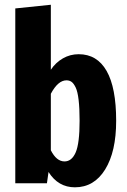

<svg xmlns="http://www.w3.org/2000/svg" viewBox="-20 -778 539 815"><path d="M314 -547.9Q392.1 -547.9 432.6 -476.8Q473.1 -405.8 473.1 -265.1Q473.1 -134.3 426.3 -58.6Q379.4 17.1 297.9 17.1Q227.1 17.1 186 -47.9L179.2 0H44.9V-742.2L195.8 -757.8V-481.9Q216.3 -512.7 247.1 -530.3Q277.8 -547.9 314 -547.9ZM253.9 -92.8Q284.7 -92.8 301.3 -131.1Q317.9 -169.4 317.9 -265.1Q317.9 -318.4 313.7 -353.8Q309.6 -389.2 301.3 -406.5Q293 -423.8 283.9 -430.4Q274.9 -437 262.2 -437Q226.1 -437 195.8 -379.9V-140.1Q219.7 -92.8 253.9 -92.8Z"/></svg>

Font: Fira Sans Compressed
Style: Bold
Weight: 700
Width: 1
Designer: Carrois Corporate & Edenspiekermann AG
Foundry: Carrois Corporate GbR & Edenspiekermann AG
Version: Version 4.203;PS 004.203;hotconv 1.0.88;makeotf.lib2.5.64775